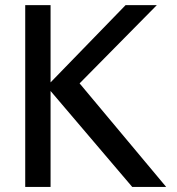

<svg xmlns="http://www.w3.org/2000/svg" viewBox="-20 -742 704 762"><path d="M639.6 0 295.9 -411.1 602.5 -721.7H478.5L180.7 -415V-721.7H80.1V0H180.7V-380.9L504.9 0Z"/></svg>

Font: FreeUniversal
Style: Regular
Weight: 400
Version: Version 1.001